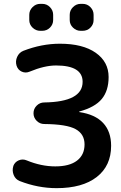

<svg xmlns="http://www.w3.org/2000/svg" viewBox="-20 -967 629 997"><path d="M399 -947H409Q433 -947 449.5 -930Q466 -913 466 -890V-863Q466 -840 449.5 -823.5Q433 -807 409 -807H399Q376 -807 359 -823.5Q342 -840 342 -863V-890Q342 -913 359 -930Q376 -947 399 -947ZM189 -947H199Q223 -947 239.5 -930Q256 -913 256 -890V-863Q256 -840 239.5 -823.5Q223 -807 199 -807H189Q166 -807 149 -823.5Q132 -840 132 -863V-890Q132 -913 149 -930Q166 -947 189 -947ZM82 -27Q60 -36 51 -58.5Q42 -81 49 -104V-105Q57 -126 77.5 -134.5Q98 -143 119 -134Q194 -103 267 -103Q341 -103 380 -133Q419 -163 419 -217Q419 -271 372.5 -296.5Q326 -322 210 -323Q187 -323 170.5 -339.5Q154 -356 154 -379Q154 -402 170.5 -418.5Q187 -435 210 -435Q409 -438 409 -542Q409 -627 271 -627Q211 -627 134 -595Q113 -586 93 -595Q73 -604 66 -626Q59 -649 69 -671.5Q79 -694 101 -703Q196 -740 291 -740Q410 -740 477 -693Q544 -646 544 -567Q544 -496 508.5 -453Q473 -410 392 -388Q391 -388 391 -387Q391 -385 392 -385Q474 -373 515.5 -328.5Q557 -284 557 -210Q557 -106 482.5 -48Q408 10 274 10Q177 10 82 -27Z"/></svg>

Font: Rounded Mplus 1c Bold
Style: Bold
Weight: 700
Version: Version 1.059.20150529